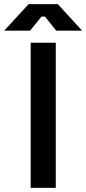

<svg xmlns="http://www.w3.org/2000/svg" viewBox="-79 -906 416 926"><path d="M69 0V-700H190V0ZM-59 -758 59 -886H200L317 -758H192L138 -826H121L66 -758Z"/></svg>

Font: Space Grotesk Light SemiBold
Style: Regular
Weight: 600
Version: Version 2.000